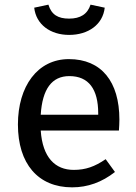

<svg xmlns="http://www.w3.org/2000/svg" viewBox="-20 -793 585 825"><path d="M277 -643C360 -643 422 -688 430 -760L369 -773C356 -732 325 -713 277 -713C229 -713 201 -730 188 -773L127 -760C135 -688 196 -643 277 -643ZM493 -279C493 -442 416 -539 276 -539C141 -539 57 -422 57 -258C57 -90 143 12 290 12C357 12 418 -10 474 -54L434 -109C387 -77 348 -63 297 -63C217 -63 163 -116 155 -232H491C492 -248 493 -264 493 -279ZM402 -300H155C162 -411 203 -466 278 -466C361 -466 402 -410 402 -306Z"/></svg>

Font: Fira Sans
Style: Regular
Weight: 400
Designer: Carrois Corporate & Edenspiekermann AG
Foundry: Carrois Corporate GbR & Edenspiekermann AG
Version: Version 4.203